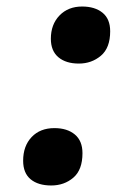

<svg xmlns="http://www.w3.org/2000/svg" viewBox="-20 -561 419 589"><path d="M136 -442Q136 -486 162.5 -513.5Q189 -541 232 -541Q271 -541 294.5 -522Q318 -503 318 -465Q318 -414 289.5 -390Q261 -366 222 -366Q182 -366 159 -385.5Q136 -405 136 -442ZM51 -68Q51 -113 77 -140.5Q103 -168 147 -168Q186 -168 209.5 -148.5Q233 -129 233 -91Q233 -40 205 -16Q177 8 137 8Q97 8 74 -11Q51 -30 51 -68Z"/></svg>

Font: Noto Serif NarrowBlack
Style: Italic
Weight: 900
Width: 4
Italic angle: -12°
Designer: Monotype Design Team
Foundry: Monotype Imaging Inc.
Version: Version 1.001